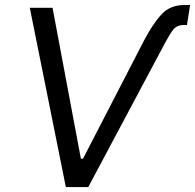

<svg xmlns="http://www.w3.org/2000/svg" viewBox="-20 -759 791 779"><path d="M563.9 -593.8Q600.1 -663 635.5 -700.8Q670.8 -738.6 727.3 -738.6H751.4L738.6 -657.7H727.3Q697.4 -657.7 682.9 -638.8Q668.3 -620 649.1 -583.8L338.1 0H247.2L100.9 -727.3H193.2L308.2 -115.1H316.8Z"/></svg>

Font: Inter UI
Style: Italic
Weight: 400
Italic angle: -9.39999°
Designer: Rasmus Andersson
Foundry: rsms
Version: 3.2;8d6f07862